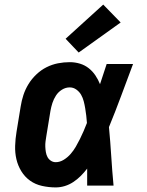

<svg xmlns="http://www.w3.org/2000/svg" viewBox="-20 -809 640 837"><path d="M223 8Q193 8 163.5 1.5Q134 -5 111 -21.5Q88 -38 73 -62.5Q58 -87 51.5 -115Q45 -143 46 -173.5Q47 -204 52 -234L70 -344Q74 -370 82 -394.5Q90 -419 104 -442Q118 -465 138.5 -484.5Q159 -504 183 -516Q207 -528 232.5 -533Q258 -538 284 -538Q307 -538 328.5 -531.5Q350 -525 367 -511.5Q384 -498 396 -480Q408 -462 416 -442Q423 -464 430.5 -486Q438 -508 445 -530H560Q534 -461 508.5 -392Q483 -323 455 -255Q461 -191 465 -127.5Q469 -64 475 0H360Q360 -18 360 -36.5Q360 -55 360 -74Q347 -57 332 -42Q317 -27 299.5 -15.5Q282 -4 262.5 2Q243 8 223 8ZM223 -102Q241 -102 258 -112.5Q275 -123 288 -138Q301 -153 310.5 -169.5Q320 -186 328.5 -203Q337 -220 344.5 -237.5Q352 -255 359 -273Q358 -289 356 -305Q354 -321 351.5 -336.5Q349 -352 345 -367.5Q341 -383 333.5 -396Q326 -409 313 -418.5Q300 -428 284 -428Q266 -428 250 -418Q234 -408 224 -392.5Q214 -377 208.5 -360Q203 -343 200 -326L182 -216Q180 -204 178.5 -192.5Q177 -181 177.5 -169Q178 -157 180 -145.5Q182 -134 187 -124.5Q192 -115 201.5 -108.5Q211 -102 223 -102ZM323 -580 266 -640 430 -789 506 -711Z"/></svg>

Font: Iosevka Slab XBdEx
Style: Italic
Weight: 800
Width: 7
Italic angle: -9°
Monospace: yes
Designer: Belleve Invis
Foundry: Belleve Invis
Version: Version 11.1.1; ttfautohint (v1.8.3)